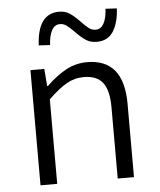

<svg xmlns="http://www.w3.org/2000/svg" viewBox="-55 -834 733 882"><g transform="rotate(-5 311.5 -393.5)"><path d="M96 -531H160L166 -452H170Q218 -498 262.5 -521.5Q307 -545 358 -545Q527 -545 527 -338V0H452V-329Q452 -407 424.5 -442.5Q397 -478 337 -478Q294 -478 257.5 -457Q221 -436 173 -390V0H96ZM314 -689Q293 -710 279.5 -720Q266 -730 249 -730Q225 -730 211.5 -705.5Q198 -681 196 -638L144 -641Q151 -787 250 -787Q279 -787 299.5 -773Q320 -759 346 -732Q367 -710 380.5 -700Q394 -690 411 -690Q435 -690 448.5 -714.5Q462 -739 464 -782L516 -779Q513 -714 488 -674Q463 -634 411 -634Q382 -634 361 -648Q340 -662 314 -689Z"/></g></svg>

Font: Nebula Sans Book
Style: Regular
Weight: 400
Designer: Paul D. Hunt for Adobe (as Source Sans)
Foundry: Nebula Entertainment & Broadcasting LLC
Version: Version 1.010